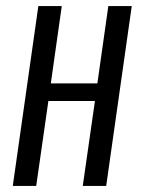

<svg xmlns="http://www.w3.org/2000/svg" viewBox="-20 -611 462 631"><path d="M22 0 106 -591H183L147 -337H300L336 -591H413L329 0H252L292 -279H139L99 0Z"/></svg>

Font: Alumni Sans Thin Medium
Style: Italic
Weight: 500
Italic angle: -8°
Version: Version 1.016